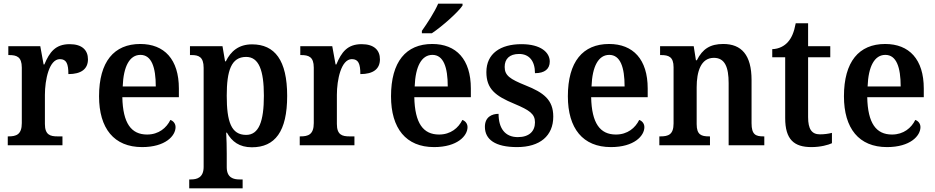

<svg xmlns="http://www.w3.org/2000/svg" viewBox="-20 -786 5061 1039"><path d="M22 0H318V-48H291C252 -48 223 -56 223 -115V-273C223 -354 246 -466 304 -466C340 -466 350 -440 350 -385C420 -385 456 -413 456 -465C456 -514 425 -547 357 -547C280 -547 248 -504 220 -437H216L198 -536H25V-488H29C70 -488 98 -479 98 -420V-120C98 -57 67 -48 26 -48H22Z M749 10C875 10 930 -51 930 -98C930 -118 917 -132 902 -137C881 -94 839 -58 776 -58C690 -58 645 -119 642 -260H948V-307C948 -465 869 -548 739 -548C597 -548 516 -452 516 -265C516 -91 597 10 749 10ZM823 -318H644C648 -428 682 -489 740 -489C800 -489 823 -422 823 -318Z M1004 233H1293V185H1276C1245 185 1207 177 1207 119V45C1207 9 1206 -33 1204 -68H1208C1235 -20 1275 11 1343 11C1468 11 1534 -74 1534 -267C1534 -460 1467 -546 1344 -546C1272 -546 1229 -509 1202 -454H1198L1184 -536H1008V-488H1017C1054 -488 1082 -479 1082 -419V117C1082 176 1045 185 1013 185H1004ZM1312 -56C1231 -56 1207 -128 1207 -268C1207 -403 1231 -478 1312 -478C1381 -478 1408 -405 1408 -268C1408 -129 1381 -56 1312 -56Z M1602 0H1898V-48H1871C1832 -48 1803 -56 1803 -115V-273C1803 -354 1826 -466 1884 -466C1920 -466 1930 -440 1930 -385C2000 -385 2036 -413 2036 -465C2036 -514 2005 -547 1937 -547C1860 -547 1828 -504 1800 -437H1796L1778 -536H1605V-488H1609C1650 -488 1678 -479 1678 -420V-120C1678 -57 1647 -48 1606 -48H1602Z M2263 -619V-606H2317C2374 -644 2460 -721 2483 -756V-766H2351C2332 -721 2292 -660 2263 -619ZM2329 10C2455 10 2510 -51 2510 -98C2510 -118 2497 -132 2482 -137C2461 -94 2419 -58 2356 -58C2270 -58 2225 -119 2222 -260H2528V-307C2528 -465 2449 -548 2319 -548C2177 -548 2096 -452 2096 -265C2096 -91 2177 10 2329 10ZM2403 -318H2224C2228 -428 2262 -489 2320 -489C2380 -489 2403 -422 2403 -318Z M2778 10C2902 10 2974 -51 2974 -155C2974 -246 2922 -285 2824 -324C2740 -358 2711 -377 2711 -424C2711 -467 2737 -494 2789 -494C2843 -494 2875 -457 2875 -390C2928 -390 2955 -413 2955 -453C2955 -502 2907 -547 2802 -547C2688 -547 2612 -496 2612 -396C2612 -305 2660 -267 2764 -224C2847 -189 2875 -169 2875 -124C2875 -77 2845 -44 2782 -44C2712 -44 2678 -93 2678 -170C2642 -170 2604 -153 2604 -100C2604 -31 2660 10 2778 10Z M3286 10C3412 10 3467 -51 3467 -98C3467 -118 3454 -132 3439 -137C3418 -94 3376 -58 3313 -58C3227 -58 3182 -119 3179 -260H3485V-307C3485 -465 3406 -548 3276 -548C3134 -548 3053 -452 3053 -265C3053 -91 3134 10 3286 10ZM3360 -318H3181C3185 -428 3219 -489 3277 -489C3337 -489 3360 -422 3360 -318Z M3548 0H3822V-48H3817C3776 -48 3750 -56 3750 -114V-314C3750 -397 3772 -473 3843 -473C3903 -473 3923 -422 3923 -336V0H4116V-48H4111C4070 -48 4047 -57 4047 -119V-353C4047 -489 3992 -548 3894 -548C3824 -548 3782 -522 3751 -460H3746L3734 -536H3552V-488H3557C3598 -488 3625 -479 3625 -422V-118C3625 -57 3596 -48 3554 -48H3548Z M4371 10C4421 10 4463 -2 4482 -11V-67C4462 -62 4441 -59 4417 -59C4373 -59 4353 -87 4353 -152V-476H4473V-536H4353V-660H4286C4277 -611 4263 -580 4244 -559C4225 -537 4195 -521 4159 -520V-476H4229V-147C4229 -31 4277 10 4371 10Z M4780 10C4906 10 4961 -51 4961 -98C4961 -118 4948 -132 4933 -137C4912 -94 4870 -58 4807 -58C4721 -58 4676 -119 4673 -260H4979V-307C4979 -465 4900 -548 4770 -548C4628 -548 4547 -452 4547 -265C4547 -91 4628 10 4780 10ZM4854 -318H4675C4679 -428 4713 -489 4771 -489C4831 -489 4854 -422 4854 -318Z"/></svg>

Font: Noto Serif Devanagari SemiCondensed SemiBold
Style: Regular
Weight: 600
Width: 4
Designer: Universal Thirst, Indian Type Foundry and the Monotype Design Team
Foundry: Monotype Imaging Inc.
Version: Version 2.004